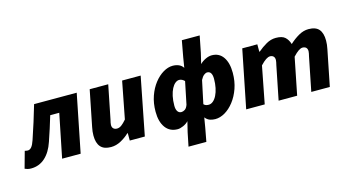

<svg xmlns="http://www.w3.org/2000/svg" viewBox="-119 -1061 2924 1601"><g transform="rotate(-15 1343.5 -260.0)"><path d="M26 12Q9 12 -4 8.5Q-17 5 -28 0L12 -144Q18 -143 24.5 -141.5Q31 -140 38 -140Q56 -140 70.5 -157.5Q85 -175 98 -214Q122 -285 144.5 -356Q167 -427 188 -500H556L456 0H296L372 -376H294Q278 -321 261 -269Q244 -217 226 -164Q198 -80 147 -34Q96 12 26 12Z M716 12Q655 12 626.5 -21Q598 -54 598 -118Q598 -135 600 -153.5Q602 -172 606 -190L668 -500H828L770 -210Q767 -197 764.5 -186Q762 -175 762 -166Q762 -145 773.5 -134.5Q785 -124 804 -124Q824 -124 843 -138Q862 -152 886 -180L948 -500H1108L1010 0H880V-64H876Q845 -34 803 -11Q761 12 716 12Z M1340 176 1364 58 1386 -32Q1369 -13 1341 -0.5Q1313 12 1292 12Q1224 12 1187 -38.5Q1150 -89 1150 -176Q1150 -250 1171.5 -311Q1193 -372 1228 -416.5Q1263 -461 1304.5 -485.5Q1346 -510 1386 -510Q1415 -510 1438.5 -500Q1462 -490 1476 -468L1490 -554L1516 -696H1670L1642 -554L1620 -462Q1641 -483 1669.5 -496.5Q1698 -510 1723 -510Q1787 -510 1821.5 -460Q1856 -410 1856 -324Q1856 -251 1834.5 -189.5Q1813 -128 1777.5 -82.5Q1742 -37 1700 -12.5Q1658 12 1616 12Q1591 12 1569 4Q1547 -4 1530 -26L1516 58L1494 176ZM1358 -118Q1373 -118 1388.5 -128Q1404 -138 1414 -166L1454 -360Q1444 -370 1432.5 -376Q1421 -382 1408 -382Q1391 -382 1374 -368.5Q1357 -355 1343.5 -329Q1330 -303 1322 -266.5Q1314 -230 1314 -184Q1314 -153 1325.5 -135.5Q1337 -118 1358 -118ZM1594 -118Q1614 -118 1632 -133Q1650 -148 1663.5 -175Q1677 -202 1684.5 -238Q1692 -274 1692 -316Q1692 -348 1681.5 -365Q1671 -382 1650 -382Q1637 -382 1622 -370.5Q1607 -359 1593 -332L1551 -134Q1561 -124 1571.5 -121Q1582 -118 1594 -118Z M1885 0 1985 -500H2115V-436H2119Q2154 -466 2194 -489Q2234 -512 2277 -512Q2331 -512 2356 -489.5Q2381 -467 2393 -428Q2432 -464 2474 -488Q2516 -512 2559 -512Q2621 -512 2649 -479.5Q2677 -447 2677 -382Q2677 -366 2675 -347Q2673 -328 2669 -310L2607 0H2447L2505 -290Q2508 -304 2510.5 -314.5Q2513 -325 2513 -334Q2513 -355 2502 -365.5Q2491 -376 2471 -376Q2456 -376 2436 -362.5Q2416 -349 2389 -320L2325 0H2165L2223 -290Q2226 -304 2228.5 -314.5Q2231 -325 2231 -334Q2231 -355 2220 -365.5Q2209 -376 2191 -376Q2175 -376 2154.5 -362.5Q2134 -349 2107 -320L2045 0Z"/></g></svg>

Font: Source Sans 3 Black
Style: Italic
Weight: 900
Italic angle: -11°
Designer: Paul D. Hunt
Foundry: Adobe
Version: Version 3.052;hotconv 1.1.0;makeotfexe 2.6.0